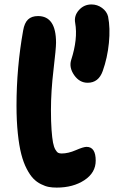

<svg xmlns="http://www.w3.org/2000/svg" viewBox="-20 -832 512 863"><path d="M374 -460Q337.4 -460 313.5 -494.1Q289.6 -528.3 299.8 -562Q330.6 -657.2 317.9 -729Q312 -761.2 334.7 -786.6Q357.4 -812 391.1 -812Q417.5 -812 438.7 -796.4Q460 -780.8 465.8 -757.8Q476.1 -705.6 469.5 -638.9Q462.9 -572.3 441.9 -513.2Q423.3 -460 374 -460ZM234.9 11.2Q215.3 11.2 199.5 8.3Q183.6 5.4 164.3 -4.2Q145 -13.7 129.9 -29.3Q114.7 -44.9 100.1 -73Q85.4 -101.1 75.7 -138.9Q65.9 -176.8 60.1 -232.4Q54.2 -288.1 54.2 -356.9Q54.2 -528.3 84 -694.8Q89.8 -729 106 -744.4Q122.1 -759.8 150.9 -759.8Q231.9 -759.8 231.9 -640.1Q231.9 -614.7 220.5 -518.3Q209 -421.9 209 -336.9Q209 -285.2 211.7 -248.3Q214.4 -211.4 218.3 -191.2Q222.2 -170.9 229 -159.4Q235.8 -147.9 241.9 -145Q248 -142.1 256.8 -142.1Q286.6 -142.1 320.8 -157Q355 -171.9 369.1 -171.9Q410.2 -171.9 410.2 -109.9Q410.2 -55.7 359.4 -22.2Q308.6 11.2 234.9 11.2Z"/></svg>

Font: Shantell Sans Irregular
Style: Bold
Weight: 700
Designer: Stephen Nixon, Anya Danilova, Shantell Martin
Foundry: Arrow Type
Version: Version 1.006;[9816181b4]